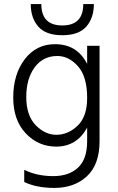

<svg xmlns="http://www.w3.org/2000/svg" viewBox="-20 -732 579 943"><path d="M389 -712C389 -642 354.7 -607 286 -607C217.3 -607 183 -642 183 -712H131C131 -666.7 143.3 -629.8 168 -601.5C192.7 -573.2 232 -559 286 -559C340 -559 379.3 -573.2 404 -601.5C428.7 -629.8 441 -666.7 441 -712ZM257 -70C219.7 -70 185.7 -85.8 155 -117.5C124.3 -149.2 109 -195.3 109 -256C109 -315.3 122.7 -363.7 150 -401C177.3 -438.3 214.7 -457 262 -457C299.3 -457 333 -440.2 363 -406.5C393 -372.8 408 -321 408 -251C408 -189.7 392.3 -144.2 361 -114.5C329.7 -84.8 295 -70 257 -70ZM408 -507V-418C375.3 -482.7 322.7 -515 250 -515C188.7 -515 139.2 -490.3 101.5 -441C63.8 -391.7 45 -329 45 -253C45 -179 65.5 -120.3 106.5 -77C147.5 -33.7 197.3 -12 256 -12C323.3 -12 374 -43 408 -105V-39C408 20.3 393 63.8 363 91.5C333 119.2 292.7 133 242 133C188 133 140.3 122.7 99 102V162C139.7 181.3 189 191 247 191C312.3 191 365.7 171.8 407 133.5C448.3 95.2 469 37.7 469 -39V-507Z"/></svg>

Font: Hind Light
Style: Regular
Weight: 300
Designer: Manushi Parikh, Satya Rajpurohit
Foundry: Indian Type Foundry
Version: Version 1.201;PS 1.0;hotconv 1.0.78;makeotf.lib2.5.61930; tt